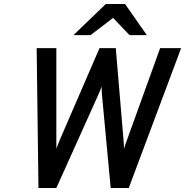

<svg xmlns="http://www.w3.org/2000/svg" viewBox="-20 -941 926 961"><path d="M172.5 0 163.5 -700H262V-247.5Q262 -236 262 -222.8Q262 -209.5 262 -197.5Q266.5 -209.5 271.5 -221.5Q276.5 -233.5 282 -247L478 -700H559.5L598 -243Q599 -234 599.8 -219.8Q600.5 -205.5 600.5 -196Q603.5 -206 607.8 -218.5Q612 -231 616 -241.5L781.5 -700H886.5L624.5 0H534L491.5 -454Q491 -461.5 490.2 -470.5Q489.5 -479.5 489 -489.2Q488.5 -499 488.5 -508.5Q486 -500.5 480.8 -487Q475.5 -473.5 469 -460L262 0ZM347.5 -765 509.5 -921H606L715 -765H628.5L546 -851.5L433 -765Z"/></svg>

Font: Overpass Medium
Style: Italic
Weight: 500
Italic angle: -10°
Designer: Delve Withrington, Dave Bailey, Thomas Jockin
Foundry: Delve Fonts LLC
Version: Version 4.000